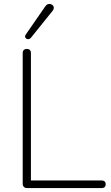

<svg xmlns="http://www.w3.org/2000/svg" viewBox="-20 -961 567 981"><path d="M118 0Q108 0 102 -6Q96 -12 96 -22V-689Q96 -700 101.5 -705.5Q107 -711 117 -711Q127 -711 132.5 -705.5Q138 -700 138 -689V-39H498Q509 -39 514.5 -34Q520 -29 520 -20Q520 -10 514.5 -5Q509 0 498 0ZM138 -768Q133 -762 126.5 -761Q120 -760 115 -763Q110 -766 108.5 -772Q107 -778 112 -785L211 -928Q217 -937 224.5 -939.5Q232 -942 239 -940Q246 -938 250.5 -933Q255 -928 255 -921Q255 -914 249 -906Z"/></svg>

Font: Nunito ExtraLight
Style: Regular
Weight: 200
Designer: Vernon Adams
Foundry: Vernon Adams
Version: Version 3.602;April 4, 2023;FontCreator 14.0.0.2856 64-bit